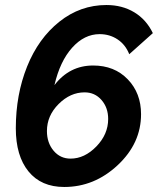

<svg xmlns="http://www.w3.org/2000/svg" viewBox="-20 -735 632 765"><path d="M542 -280Q542 -364 489 -419Q436 -474 351 -474Q257 -474 197 -396Q219 -491 267.5 -545Q316 -599 377 -599Q417 -599 448.5 -578Q480 -557 495 -519L589 -603Q563 -657 515 -686Q467 -715 404 -715Q300 -715 216.5 -648.5Q133 -582 88 -470Q43 -358 43 -224Q43 -114 93.5 -52Q144 10 236 10Q356 10 449 -77Q542 -164 542 -280ZM167 -213Q167 -274 213.5 -320.5Q260 -367 317 -367Q358 -367 384.5 -336.5Q411 -306 411 -261Q411 -200 364 -151.5Q317 -103 261 -103Q220 -103 193.5 -134.5Q167 -166 167 -213Z"/></svg>

Font: Raleway-v4020
Style: Bold Italic
Weight: 700
Italic angle: -12°
Designer: Matt McInerney, Pablo Impallari, Rodrigo Fuenzalida
Foundry: Matt McInerney, Pablo Impallari, Rodrigo Fuenzalida
Version: Version 4.020;PS 004.020;hotconv 1.0.88;makeotf.lib2.5.64775